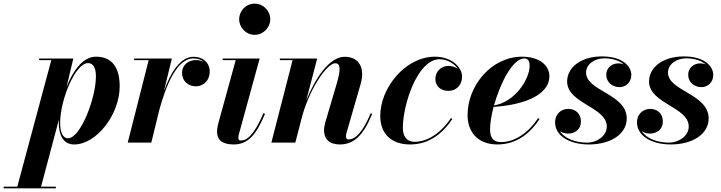

<svg xmlns="http://www.w3.org/2000/svg" viewBox="-139 -780 3944 1050"><path d="M182.5 -112.5C182.5 -44.5 204 10 267 10C389 10 515.5 -154.5 515.5 -307.5C515.5 -407 477 -470 385.5 -470C313.5 -470 259.5 -391.5 225 -304.5L262 -460H75V-451H141.5L-44.5 241H-119V250H166.5V241H85.5L183 -125.5C182.5 -121 182.5 -116.5 182.5 -112.5ZM190 -110C190 -232.5 272.5 -435 342.5 -435C372 -435 385.5 -407 385.5 -362.5C385.5 -243 301 -24 233.5 -24C202.5 -24 190 -59 190 -110Z M674 -451 559.5 0H688.5L731.5 -176C763.5 -294.5 823 -460.5 919 -460.5C943 -460.5 962.5 -453.5 976.5 -441C964 -448 949 -451.5 932.5 -451.5C888.5 -451.5 856.5 -422.5 856.5 -381C856.5 -338.5 888.5 -308 932 -308C977 -308 1008 -343.5 1008 -388.5C1008 -436.5 971.5 -469.5 919.5 -469.5C845 -469.5 793 -379.5 757.5 -282.5L801 -460H594.5V-451Z M1169 -675C1169 -629.5 1205.5 -589.5 1253.5 -589.5C1301.5 -589.5 1339 -629.5 1339 -675C1339 -720.5 1301.5 -760 1253.5 -760C1205.5 -760 1169 -720.5 1169 -675ZM1310.5 -157.5 1301.5 -160.5C1250.5 -40.5 1210.5 -11.5 1178 -11.5C1168 -11.5 1164.5 -18 1164.5 -26.5C1164.5 -31 1165 -36.5 1166.5 -42.5L1281 -460H1078.5V-451H1150L1055 -106C1052 -95 1048 -77 1048 -59.5C1048 -17 1074 10 1138.5 10C1219.5 10 1263 -45.5 1310.5 -157.5Z M1461 -451 1345 0H1476L1515 -150C1560 -306 1651.5 -434 1694 -434C1727 -434 1723.5 -393.5 1700.5 -316L1640.5 -112.5C1637 -100 1633 -82 1633 -67.5C1633 -19.5 1662.5 10 1719.5 10C1794.5 10 1847.5 -37 1896.5 -157.5L1888 -160.5C1847.5 -63 1807 -17.5 1767.5 -17.5C1757 -17.5 1753 -23.5 1753 -34.5C1753 -39.5 1754.5 -48 1756 -53.5L1833 -319.5C1858 -404.5 1828 -469.5 1745.5 -469.5C1661.5 -469.5 1583 -349 1535.5 -229.5L1595.5 -460H1391.5V-451Z M2335 -129.5 2327.5 -134.5C2282 -66.5 2211 -4.5 2127 -4.5C2086.5 -4.5 2064 -33 2064 -82C2064 -203 2142 -456 2265.5 -456C2305 -456 2344.5 -433.5 2365 -403.5C2350.5 -414 2331.5 -419.5 2313 -419.5C2273.5 -419.5 2242 -389 2242 -349C2242 -304 2276.5 -283 2314 -283C2355.5 -283 2388 -314.5 2388 -360C2388 -414 2329 -470 2239.5 -470C2078.5 -470 1940.5 -300.5 1940.5 -146C1940.5 -50 1999.5 10 2104 10C2215 10 2288 -59 2335 -129.5Z M2541 -72.5C2541 -105.5 2548 -149.5 2560.5 -195.5C2744 -207.5 2865.5 -268 2865.5 -363C2865.5 -423 2810.5 -470 2716 -470C2550.5 -470 2418 -314.5 2418 -150C2418 -60 2472.5 10 2581 10C2692.5 10 2765.5 -58.5 2812 -129.5L2804 -134C2749.5 -52.5 2675 -3 2602 -3C2565.5 -3 2541 -19.5 2541 -72.5ZM2729 -460.5C2750.5 -460.5 2757.5 -442 2757.5 -421.5C2757.5 -345 2675.5 -221 2562.5 -203.5C2596.5 -325 2664.5 -460.5 2729 -460.5Z M3288.5 -132C3288.5 -267.5 3066 -281 3066 -383.5C3066 -428 3112 -461 3165.5 -461C3212.5 -461 3249 -447.5 3272.5 -428C3264 -431.5 3254 -433.5 3243.5 -433.5C3203.5 -433.5 3176.5 -405.5 3176.5 -371.5C3176.5 -329 3211.5 -303.5 3248.5 -303.5C3282 -303.5 3313.5 -327 3313.5 -370.5C3313.5 -417.5 3266 -471.5 3153 -471.5C3037.5 -471.5 2962.5 -411 2962.5 -334.5C2962.5 -213.5 3179.5 -195 3179.5 -88C3179.5 -36 3124.5 0 3071.5 0C3008 0 2949 -22 2923 -62.5C2935.5 -54 2951 -49.5 2968 -49.5C3005.5 -49.5 3038 -72.5 3038 -115.5C3038 -157.5 3009 -184.5 2969 -184.5C2925 -184.5 2896.5 -151.5 2896.5 -111.5C2896.5 -37 2975.5 10 3082 10C3198.5 10 3288.5 -45.5 3288.5 -132Z M3736.5 -132C3736.5 -267.5 3514 -281 3514 -383.5C3514 -428 3560 -461 3613.5 -461C3660.5 -461 3697 -447.5 3720.5 -428C3712 -431.5 3702 -433.5 3691.5 -433.5C3651.5 -433.5 3624.5 -405.5 3624.5 -371.5C3624.5 -329 3659.5 -303.5 3696.5 -303.5C3730 -303.5 3761.5 -327 3761.5 -370.5C3761.5 -417.5 3714 -471.5 3601 -471.5C3485.5 -471.5 3410.5 -411 3410.5 -334.5C3410.5 -213.5 3627.5 -195 3627.5 -88C3627.5 -36 3572.5 0 3519.5 0C3456 0 3397 -22 3371 -62.5C3383.5 -54 3399 -49.5 3416 -49.5C3453.5 -49.5 3486 -72.5 3486 -115.5C3486 -157.5 3457 -184.5 3417 -184.5C3373 -184.5 3344.5 -151.5 3344.5 -111.5C3344.5 -37 3423.5 10 3530 10C3646.5 10 3736.5 -45.5 3736.5 -132Z"/></svg>

Font: Bodoni* 24pt
Style: Bold Italic
Weight: 700
Italic angle: -13°
Version: Version 2.3